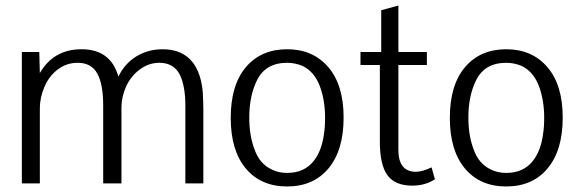

<svg xmlns="http://www.w3.org/2000/svg" viewBox="-20 -663 2097 694"><path d="M124 0H59V-475H122L124 -399Q174 -485 275 -485Q380 -485 408 -386Q431 -434 473.5 -459.5Q516 -485 568 -485Q640 -485 677 -437Q707 -398 713 -329Q715 -291 715 -267V0H650V-281Q650 -352 630 -393Q608 -436 556 -436Q518 -436 486 -412.5Q454 -389 436 -351Q419 -312 419 -275V0H353V-281Q353 -359 331.5 -397.5Q310 -436 261 -436Q221 -436 189.5 -412.5Q158 -389 141 -350Q124 -311 124 -271Z M909 -373Q881 -317 881 -238Q881 -174 899 -126Q917 -71 963 -50Q987 -38 1018 -38Q1079 -38 1113 -80Q1143 -117 1151 -179Q1155 -203 1155 -238Q1155 -299 1137 -349Q1117 -404 1073 -425Q1046 -436 1018 -436Q940 -436 909 -373ZM814 -237Q814 -356 869 -420.5Q924 -485 1018 -485Q1111 -485 1166.5 -420.5Q1222 -356 1222 -238Q1222 -120 1167.5 -54.5Q1113 11 1018 11Q923 11 868.5 -54Q814 -119 814 -237Z M1552 -15Q1517 8 1470 8Q1408 8 1380.5 -29.5Q1353 -67 1353 -151V-428H1283V-475H1358V-626L1420 -643V-475H1523V-428H1420V-121Q1420 -42 1484 -42Q1505 -42 1540 -58Z M1701 -373Q1673 -317 1673 -238Q1673 -174 1691 -126Q1709 -71 1755 -50Q1779 -38 1810 -38Q1871 -38 1905 -80Q1935 -117 1943 -179Q1947 -203 1947 -238Q1947 -299 1929 -349Q1909 -404 1865 -425Q1838 -436 1810 -436Q1732 -436 1701 -373ZM1606 -237Q1606 -356 1661 -420.5Q1716 -485 1810 -485Q1903 -485 1958.5 -420.5Q2014 -356 2014 -238Q2014 -120 1959.5 -54.5Q1905 11 1810 11Q1715 11 1660.5 -54Q1606 -119 1606 -237Z"/></svg>

Font: Pavanam
Style: Regular
Weight: 400
Designer: Tharique Azeez
Foundry: Tharique Azeez
Version: Version 1.86; ttfautohint (v1.3) -l 8 -r 50 -G 200 -x 14 -D 